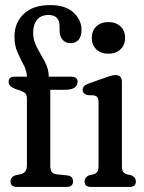

<svg xmlns="http://www.w3.org/2000/svg" viewBox="-20 -736 566 756"><path d="M178 -84.5Q178 -68.5 183.2 -59.8Q188.5 -51 203.5 -49.5L244 -45.5Q267.5 -43 267.5 -22Q267.5 0 242.5 0H46.5Q21.5 0 21.5 -21.5Q21.5 -39.5 42 -46L61 -50Q86 -55.5 86 -85V-346.5Q86 -361 80.8 -367.2Q75.5 -373.5 59.5 -379.5L41 -385.5Q25.5 -392 19.8 -398.5Q14 -405 14 -414Q14 -434 37 -434H86.5Q84.5 -459.5 72.2 -482.2Q60 -505 48.5 -531Q37 -557 37 -592Q37 -647 73.8 -681.5Q110.5 -716 178 -716Q238 -716 269.5 -686.5Q301 -657 301 -618Q301 -592.5 289.2 -579.2Q277.5 -566 258.5 -566Q237.5 -566 226 -579.8Q214.5 -593.5 214.5 -617V-632.5Q214.5 -677 171 -677Q141.5 -677 126 -658.2Q110.5 -639.5 110.5 -607.5Q110.5 -576.5 126 -548.2Q141.5 -520 156.8 -492.2Q172 -464.5 172 -434H259.5Q285.5 -434 285.5 -414.5Q285.5 -400 273.8 -391.2Q262 -382.5 236.5 -382.5H178ZM407 -524.5Q377 -524.5 359.2 -541.8Q341.5 -559 341.5 -586.5Q341.5 -615 359.2 -632Q377 -649 407 -649Q436.5 -649 454.5 -632Q472.5 -615 472.5 -587Q472.5 -559 454.5 -541.8Q436.5 -524.5 407 -524.5ZM460 -413V-84.5Q460 -68 464.2 -60.5Q468.5 -53 480 -49.5L498 -45.5Q515 -37.5 515 -21.5Q515 0 490 0H338Q313 0 313 -21.5Q313 -37.5 330 -45.5L348 -49.5Q359 -53 363.5 -60.5Q368 -68 368 -84.5V-331.5Q368 -346 364 -352Q360 -358 350 -360.5L323 -361.5Q305.5 -367.5 305.5 -382Q305.5 -390.5 310.5 -396.2Q315.5 -402 329 -407L393.5 -430Q410 -436 419 -438.2Q428 -440.5 435 -440.5Q460 -440.5 460 -413Z"/></svg>

Font: Fraunces 144pt S100
Style: Regular
Weight: 400
Version: Version 1.000; ttfautohint (v1.8.3)